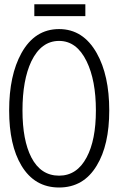

<svg xmlns="http://www.w3.org/2000/svg" viewBox="-20 -834 540 871"><path d="M248 -702.1Q137.7 -702.1 77.1 -592.8Q21.5 -492.2 21.5 -333Q21.5 -175.8 77.1 -83Q136.7 16.6 248 16.6Q359.4 16.6 418.9 -83Q475.6 -175.8 475.6 -333Q475.6 -492.2 418.9 -592.8Q357.4 -702.1 248 -702.1ZM248 -648.4Q328.1 -648.4 373 -555.7Q415 -469.7 415 -333Q415 -198.2 373 -120.1Q329.1 -37.1 248 -37.1Q165 -37.1 122.1 -120.1Q82 -198.2 82 -333Q82 -470.7 122.1 -555.7Q167 -648.4 248 -648.4ZM135.7 -814.5V-760.7H367.2V-814.5Z"/></svg>

Font: GulimChe
Style: Regular
Weight: 400
Monospace: yes
Version: Version 2.21